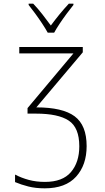

<svg xmlns="http://www.w3.org/2000/svg" viewBox="-20 -786 570 1046"><path d="M224 240Q174 240 134.5 230Q95 220 62 206V165Q96 183 136.5 194Q177 205 225 205Q321 205 366.5 151.5Q412 98 412 11Q412 -91 354.5 -129Q297 -167 176 -167H130V-197L380 -495H85V-530H431V-501L178 -201Q321 -201 386.5 -152.5Q452 -104 452 10Q452 113 394.5 176.5Q337 240 224 240ZM240 -608Q228 -630 209.5 -658Q191 -686 171.5 -712.5Q152 -739 136 -759V-766H161Q185 -741 210.5 -708.5Q236 -676 257 -647Q279 -677 303.5 -707Q328 -737 355 -766H380V-759Q363 -738 343 -711Q323 -684 305 -657Q287 -630 275 -608Z"/></svg>

Font: Noto Sans Mono Condensed ExtraLight
Style: Regular
Weight: 200
Width: 3
Designer: Monotype Design Team
Foundry: Monotype Imaging Inc.
Version: Version 2.014; ttfautohint (v1.8.4.7-5d5b)